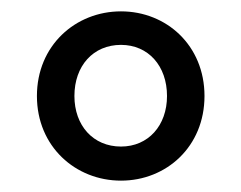

<svg xmlns="http://www.w3.org/2000/svg" viewBox="-20 -790 424 338"><path d="M193 -472C273 -472 340 -532 340 -621C340 -710 273 -770 193 -770C113 -770 45 -710 45 -621C45 -532 113 -472 193 -472ZM193 -532C144 -532 111 -569 111 -621C111 -674 144 -711 193 -711C241 -711 274 -674 274 -621C274 -569 241 -532 193 -532Z"/></svg>

Font: Noto Sans JP Medium
Style: Regular
Weight: 500
Designer: Ryoko NISHIZUKA  (kana, bopomofo & ideographs); Paul D. Hunt (Latin, Greek & Cyrillic); Sandoll Communications , Soo-you
Foundry: Adobe
Version: Version 2.002;hotconv 1.0.116;makeotfexe 2.5.65601